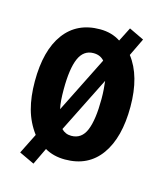

<svg xmlns="http://www.w3.org/2000/svg" viewBox="-101 -670 690 807"><g transform="rotate(15 244.0 -266.0)"><path d="M452 -275Q452 -141 398 -65.5Q344 10 243 10Q193 10 155 -12L120 61L54 30L98 -58Q65 -102 50.5 -155Q36 -208 36 -275Q36 -410 90.5 -483.5Q145 -557 245 -557Q296 -557 334 -532L365 -593L430 -562L393 -485Q452 -409 452 -275ZM162 -273Q162 -248 163.5 -227Q165 -206 169 -189L291 -433Q274 -453 244 -453Q201 -453 181.5 -408.5Q162 -364 162 -273ZM326 -275Q326 -298 324.5 -317.5Q323 -337 321 -353L200 -111Q217 -93 243 -93Q288 -93 307 -139Q326 -185 326 -275Z"/></g></svg>

Font: Noto Sans Thai ExtCond
Style: Bold
Weight: 700
Width: 2
Designer: Monotype Design Team
Foundry: Monotype Imaging Inc.
Version: Version 2.002; ttfautohint (v1.8.4.7-5d5b)